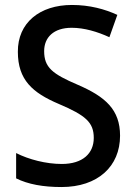

<svg xmlns="http://www.w3.org/2000/svg" viewBox="-20 -744 545 774"><path d="M464 -197C464 -302 405 -354 294 -402C191 -446 158 -472 158 -538C158 -593 196 -632 269 -632C320 -632 373 -616 421 -594L453 -684C403 -707 342 -724 270 -724C140 -724 51 -652 52 -535C52 -422 111 -370 217 -325C325 -279 358 -251 358 -188C358 -126 314 -83 229 -83C166 -83 96 -101 45 -127V-25C93 -1 154 10 228 10C374 10 464 -73 464 -197Z"/></svg>

Font: Noto Sans Thai Looped SemiCondensed Medium
Style: Regular
Weight: 500
Width: 4
Designer: Sasikarn Vongin, Ben Mitchell
Foundry: The Fontpad Ltd
Version: Version 1.001